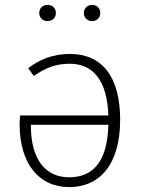

<svg xmlns="http://www.w3.org/2000/svg" viewBox="-20 -752 577 783"><path d="M174 -666C194 -666 208 -680 208 -699C208 -718 194 -732 174 -732C154 -732 140 -718 140 -699C140 -680 154 -666 174 -666ZM356 -666C375 -666 389 -680 389 -699C389 -718 375 -732 356 -732C336 -732 322 -718 322 -699C322 -680 336 -666 356 -666ZM265 -532C198 -532 143 -511 95 -474L118 -442C166 -476 208 -492 265 -492C357 -492 417 -427 422 -281H62C61 -271 60 -255 60 -245C60 -87 137 11 262 11C386 11 470 -80 470 -264C470 -441 395 -532 265 -532ZM262 -29C164 -29 106 -104 106 -238V-243H422C418 -92 359 -29 262 -29Z"/></svg>

Font: Fira Sans ExtraLight
Style: Regular
Weight: 200
Designer: bBox Type GmbH & Carrois Corporate GbR & Edenspiekermann AG
Foundry: bBox Type GmbH & Carrois Corporate GbR & Edenspiekermann AG
Version: Version 4.300;PS 004.300;hotconv 1.0.88;makeotf.lib2.5.64775